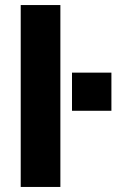

<svg xmlns="http://www.w3.org/2000/svg" viewBox="-20 -740 461 760"><path d="M265 -301.5V-452.5H421V-301.5ZM62 0V-720H219V0Z"/></svg>

Font: Chivo Medium
Style: Regular
Weight: 500
Designer: Hector Gatti
Foundry: Omnibus-Type
Version: Version 2.002